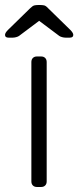

<svg xmlns="http://www.w3.org/2000/svg" viewBox="-44 -745 312 765"><path d="M103 0Q93 0 87 -6Q81 -12 81 -22V-498Q81 -508 87 -514Q93 -520 103 -520H120Q130 -520 136 -514Q142 -508 142 -498V-22Q142 -12 136 -6Q130 0 120 0ZM-10 -595Q-24 -595 -24 -606Q-24 -614 -12 -626L75 -711Q86 -722 93 -723.5Q100 -725 107 -725H117Q125 -725 132 -723.5Q139 -722 149 -711L236 -626Q248 -614 248 -606Q248 -595 234 -595H217Q211 -595 203.5 -597Q196 -599 192 -602L112 -662L32 -602Q28 -599 20.5 -597Q13 -595 7 -595Z"/></svg>

Font: Rubik Light
Style: Regular
Weight: 300
Designer: Hubert and Fischer
Foundry: Hubert and Fischer
Version: Version 2.300;gftools[0.9.30]